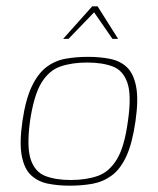

<svg xmlns="http://www.w3.org/2000/svg" viewBox="-20 -583 500 608"><path d="M201 5Q163 5 131.5 -1.5Q100 -8 78.5 -28Q57 -48 49 -89Q41 -130 51 -199Q61 -268 80.5 -309Q100 -350 127 -370.5Q154 -391 187.5 -397Q221 -403 259 -403Q297 -403 329 -396.5Q361 -390 382 -370Q403 -350 411 -309Q419 -268 409 -199Q399 -129 380 -88Q361 -47 333.5 -27Q306 -7 272.5 -1Q239 5 201 5ZM204 -13Q252 -13 288.5 -25.5Q325 -38 349.5 -77.5Q374 -117 385 -199Q397 -281 383.5 -320.5Q370 -360 337 -372.5Q304 -385 256 -385Q208 -385 171.5 -372.5Q135 -360 111 -320.5Q87 -281 75 -199Q64 -117 77.5 -77.5Q91 -38 124 -25.5Q157 -13 204 -13ZM180 -460 272 -563H289L354 -460H336L278 -544L197 -460Z"/></svg>

Font: Genos Thin Thin
Style: Italic
Weight: 250
Italic angle: -8°
Version: Version 1.010